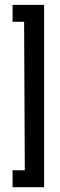

<svg xmlns="http://www.w3.org/2000/svg" viewBox="-20 -742 248 797"><path d="M32.2 35.2V-35.2H83L80.1 -651.4H32.2V-721.7H163.1V35.2Z"/></svg>

Font: Post No Bills Jaffna SemiBold
Style: Regular
Weight: 600
Designer: Kosala Senevirathne, Siva Puranthara, Lasantha Premarathna, Tharique Azeez
Foundry: Mooniak
Version: Version 1.220 ; ttfautohint (v1.6)